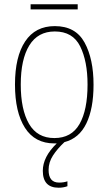

<svg xmlns="http://www.w3.org/2000/svg" viewBox="-20 -660 507 897"><path d="M123 -640V-616H343V-640ZM254 217Q276 217 295 210V187Q278 193 256 193Q207 193 207 134Q207 98 227.5 66.5Q248 35 281 4Q350 -14 383.5 -83.5Q417 -153 417 -264Q417 -385 375 -461.5Q333 -538 236 -538Q145 -538 97.5 -466.5Q50 -395 50 -265Q50 -136 96.5 -63Q143 10 234 10Q240 10 245 10Q180 73 180 138Q180 217 254 217ZM236 -513Q320 -513 354.5 -443.5Q389 -374 389 -265Q389 -146 351.5 -80.5Q314 -15 234 -15Q154 -15 115.5 -81.5Q77 -148 77 -265Q77 -383 117 -448Q157 -513 236 -513Z"/></svg>

Font: Noto Sans Display SemiCondensed Thin
Style: Regular
Weight: 250
Width: 4
Designer: Monotype Design team
Foundry: Monotype Imaging Inc.
Version: 1.000